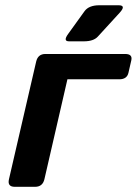

<svg xmlns="http://www.w3.org/2000/svg" viewBox="-20 -721 528 741"><path d="M37.1 0Q7.8 0 14.6 -29.3L119.6 -483.4Q126.5 -512.7 155.3 -512.7H462.9Q492.2 -512.7 486.8 -488.3L475.6 -439.5Q469.7 -415 440.4 -415H240.2L151.4 -29.3Q144.5 0 115.2 0ZM246.6 -561.5Q222.2 -561.5 243.2 -590.3L306.2 -677.7Q322.8 -700.7 363.3 -700.7H437.5Q468.3 -700.7 441.9 -671.9L357.4 -579.6Q340.8 -561.5 303.7 -561.5Z"/></svg>

Font: Istok
Style: Bold Italic
Weight: 700
Italic angle: -13°
Designer: Andrey V. Panov
Foundry: Andrey V. Panov
Version: Version 1.0.3